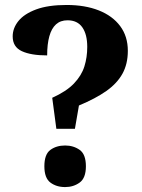

<svg xmlns="http://www.w3.org/2000/svg" viewBox="-20 -744 572 772"><path d="M190 -350.8Q247.2 -376.6 277.5 -408.4Q307.8 -440.2 319.3 -476.9Q330.8 -513.6 330.8 -555.4Q330.8 -605.8 311 -634.1Q291.2 -662.4 251.6 -662.4Q223.2 -662.4 205.2 -646.1Q187.2 -629.8 178.4 -598.2Q169.6 -566.6 169.6 -521.2Q104.4 -521.2 67.7 -538.3Q31 -555.4 31 -597.6Q31 -630.8 54.1 -659.5Q77.2 -688.2 125.3 -706.1Q173.4 -724 247.8 -724Q321.8 -724 377.1 -702.2Q432.4 -680.4 463.2 -639.1Q494 -597.8 494 -539.6Q494 -486.8 472.4 -447.7Q450.8 -408.6 407.5 -378.1Q364.2 -347.6 297.4 -319.8L281.2 -226H206.6ZM241.8 8.2Q206.8 8.2 182.6 -10Q158.4 -28.2 158.4 -75.4Q158.4 -123.6 182.6 -141.3Q206.8 -159 241.8 -159Q275.4 -159 300.4 -141.3Q325.4 -123.6 325.4 -75.4Q325.4 -28.2 300.4 -10Q275.4 8.2 241.8 8.2Z"/></svg>

Font: Noto Serif Hentaigana ExtraLight
Style: Regular
Weight: 200
Designer: Kazuhiro Yamada
Foundry: nipponia
Version: Version 1.000